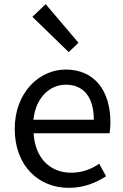

<svg xmlns="http://www.w3.org/2000/svg" viewBox="-20 -892 594 925"><path d="M311 13C385 13 443 -12 491 -43L458 -103C418 -76 375 -60 322 -60C219 -60 148 -134 142 -250H508C510 -263 512 -282 512 -302C512 -457 434 -557 296 -557C170 -557 51 -447 51 -271C51 -92 167 13 311 13ZM141 -315C152 -422 220 -484 297 -484C382 -484 432 -425 432 -315ZM311 -641 358 -686 200 -872 136 -811Z"/></svg>

Font: Source Han Sans CN Regular
Style: Regular
Weight: 400
Designer: Ryoko NISHIZUKA (kana & ideographs); Paul D. Hunt (Latin, Greek & Cyrillic); Wenlong ZHANG (bopomofo); Sandoll Communica
Foundry: Adobe Systems Incorporated
Version: Version 1.004;PS 1.004;hotconv 1.0.82;makeotf.lib2.5.63406